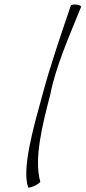

<svg xmlns="http://www.w3.org/2000/svg" viewBox="-20 -829 385 863"><path d="M298 -803C253 -670 206 -535 170 -400C131 -259 78 -73 106 12C106 16 119 14 134 7C149 0 161 -9 161 -13C132 -112 170 -267 205 -400C231 -533 291 -665 344 -797C347 -801 339 -806 326 -808C313 -810 300 -808 298 -803Z"/></svg>

Font: Nupuram Thin Italic
Style: Regular
Weight: 100
Designer: Santhosh Thottingal (santhosh.thottingal@gmail.com)
Foundry: SMC
Version: Version 1.000